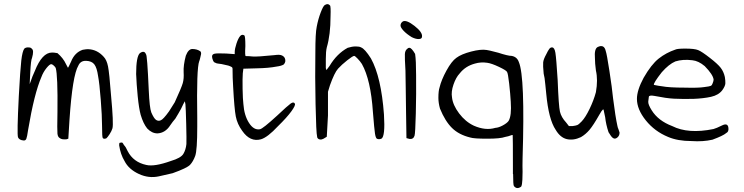

<svg xmlns="http://www.w3.org/2000/svg" viewBox="-20 -688 3683 951"><path d="M389.6 -441.4Q411.1 -445.3 418 -444.3Q461.9 -442.4 494.1 -406.2Q508.8 -390.6 515.1 -358.9Q521.5 -327.1 530.3 -211.9Q543 -76.2 537.1 -52.7Q533.2 -39.1 522.9 -23.4Q512.7 -7.8 506.8 -2.9Q495.1 2 489.3 -3.9Q485.4 -6.8 485.4 -67.4Q485.4 -113.3 479 -194.3Q472.7 -275.4 465.8 -311.5Q460 -352.5 447.3 -369.1Q434.6 -385.7 406.7 -386.7Q378.9 -387.7 368.2 -363.3Q338.9 -314.5 324.2 -94.7L318.4 -1L308.6 2Q285.2 3.9 276.4 -3.9Q266.6 -8.8 264.6 -25.4Q262.7 -42 264.6 -133.8Q266.6 -315.4 255.9 -351.6Q252.9 -357.4 245.6 -363.8Q238.3 -370.1 234.4 -370.1Q226.6 -371.1 210.4 -351.1Q194.3 -331.1 185.5 -307.6Q149.4 -224.6 119.1 -43.9Q114.3 -9.8 110.4 -0.5Q106.4 8.8 96.7 7.8Q75.2 5.9 69.3 -7.8Q63.5 -22.5 73.2 -212.9Q80.1 -340.8 85.4 -387.7Q90.8 -434.6 100.6 -447.3Q108.4 -454.1 121.1 -453.1Q133.8 -453.1 137.7 -446.3Q149.4 -438.5 138.7 -401.4Q132.8 -389.6 129.9 -330.1L127 -271.5L131.8 -284.2Q139.6 -308.6 152.3 -335.9Q188.5 -427.7 237.3 -427.7Q243.2 -428.7 264.6 -424.8Q293 -400.4 306.6 -371.1L316.4 -352.5Q318.4 -352.5 332 -382.8Q349.6 -427.7 389.6 -441.4Z M845.7 -181.6Q878.9 -253.9 885.3 -276.4Q891.6 -298.8 889.6 -330.1Q887.7 -364.3 900.4 -412.1Q913.1 -445.3 932.6 -445.3Q956.1 -445.3 972.7 -433.6Q978.5 -426.8 974.6 -414.1Q973.6 -410.2 971.2 -399.4Q968.8 -388.7 966.8 -384.8Q953.1 -349.6 957 -105.5V-60.5Q957 56.6 946.8 84.5Q936.5 112.3 921.4 128.4Q906.2 144.5 835 169.9Q816.4 174.8 766.6 185.5Q716.8 196.3 668 173.8Q617.2 150.4 596.7 109.4Q577.1 77.1 570.3 32.2Q570.3 23.4 571.3 21Q572.3 18.6 577.1 18.6Q584 16.6 586.9 19.5Q589.8 22.5 593.8 30.3Q603.5 40 612.3 60.5Q640.6 115.2 704.1 128.9Q744.1 138.7 826.2 109.4Q876 94.7 888.2 74.2Q900.4 53.7 903.3 25.4Q904.3 3.9 902.3 -73.7Q900.4 -151.4 898.4 -171.9L895.5 -186.5L887.7 -171.9Q877.9 -149.4 864.3 -127L848.6 -100.6Q835 -85 823.2 -67.4Q798.8 -29.3 759.8 -27.3Q732.4 -27.3 709 -51.8Q689.5 -76.2 676.8 -119.1Q668 -151.4 662.1 -211.4Q656.2 -271.5 654.3 -321.3Q654.3 -408.2 672.9 -424.8Q695.3 -440.4 703.1 -418.9Q709 -418.9 716.8 -241.2Q720.7 -153.3 729.5 -130.9Q742.2 -101.6 752.9 -94.2Q763.7 -86.9 775.4 -91.8Q788.1 -95.7 817.4 -136.7Z M1169.9 -509.8Q1178.7 -519.5 1190.4 -512.7Q1195.3 -507.8 1195.3 -460Q1192.4 -410.2 1197.3 -410.2Q1214.8 -410.2 1230.5 -408.2Q1253.9 -406.2 1339.8 -415Q1366.2 -418.9 1377 -413.1Q1385.7 -409.2 1390.6 -400.4Q1398.4 -381.8 1384.8 -368.2Q1373 -361.3 1350.6 -358.4Q1310.5 -350.6 1252 -349.6L1185.5 -347.7L1182.6 -325.2Q1180.7 -300.8 1181.6 -248Q1182.6 -195.3 1185.5 -172.9Q1189.5 -116.2 1213.4 -79.1Q1237.3 -42 1267.6 -47.9Q1281.2 -49.8 1352.5 -115.2Q1405.3 -165 1419.9 -175.3Q1434.6 -185.5 1440.4 -174.8Q1445.3 -167 1422.9 -136.2Q1400.4 -105.5 1357.4 -63.5Q1305.7 -7.8 1272.5 2Q1218.8 16.6 1179.7 -40Q1155.3 -73.2 1147.9 -111.3Q1140.6 -149.4 1134.8 -257.8Q1131.8 -302.7 1131.8 -347.7Q1131.8 -352.5 1128.9 -355Q1126 -357.4 1116.2 -361.3Q1112.3 -362.3 1110.4 -363.3Q1070.3 -373 1060.5 -373Q1053.7 -373 1044.9 -377.9Q1039.1 -378.9 1034.7 -389.6Q1030.3 -400.4 1030.3 -408.2Q1030.3 -418.9 1042.5 -421.9Q1054.7 -424.8 1100.6 -422.9L1142.6 -419.9V-429.7Q1142.6 -446.3 1151.4 -472.7Q1160.2 -499 1169.9 -509.8Z M1588.9 -663.1Q1604.5 -672.9 1614.3 -661.1Q1619.1 -658.2 1617.2 -606.4Q1617.2 -516.6 1598.6 -453.1Q1593.8 -433.6 1593.8 -396.5V-350.6L1596.7 -340.8L1612.3 -361.3Q1648.4 -421.9 1702.1 -451.2Q1723.6 -458 1742.2 -458Q1760.7 -458 1768.6 -453.1Q1787.1 -446.3 1817.4 -398.4Q1868.2 -306.6 1881.8 -121.1Q1888.7 -11.7 1869.1 -1Q1856.4 3.9 1846.7 -1Q1840.8 -4.9 1837.4 -25.9Q1834 -46.9 1827.1 -132.8Q1816.4 -293 1772.5 -371.1Q1763.7 -384.8 1751 -397.9Q1738.3 -411.1 1734.4 -411.1Q1727.5 -411.1 1699.7 -389.2Q1671.9 -367.2 1654.3 -347.7Q1636.7 -328.1 1614.3 -265.6L1604.5 -233.4V-116.2L1598.6 -10.7L1590.8 -5.9Q1571.3 7.8 1558.6 1Q1550.8 -3.9 1550.8 -10.7Q1545.9 -29.3 1543 -171.9Q1540 -314.5 1542 -425.8Q1542 -525.4 1548.8 -555.7Q1555.7 -592.8 1568.4 -626Q1581.1 -659.2 1588.9 -663.1Z M1975.6 -582Q1993.2 -590.8 2033.2 -559.6Q2073.2 -528.3 2070.3 -506.8Q2070.3 -495.1 2054.7 -494.6Q2039.1 -494.1 2019.5 -503.9Q1994.1 -519.5 1979 -535.6Q1963.9 -551.8 1963.9 -561.5Q1963.9 -574.2 1975.6 -582ZM1996.1 -445.3Q2001 -451.2 2007.8 -451.2Q2018.6 -451.2 2036.1 -420.9Q2041 -389.6 2041 -314.5Q2042 -224.6 2039.6 -126Q2037.1 -27.3 2033.2 -15.6Q2027.3 2.9 2007.8 0L1993.2 -3.9L1991.2 -133.8Q1991.2 -172.9 1989.7 -247.6Q1988.3 -322.3 1988.3 -337.9Q1984.4 -402.3 1985.4 -419.9Q1986.3 -437.5 1996.1 -445.3Z M2256.8 -324.2Q2238.3 -304.7 2226.1 -269Q2213.9 -233.4 2218.8 -206.1Q2222.7 -168 2253.9 -126.5Q2285.2 -85 2327.1 -65.4Q2384.8 -40 2433.6 -54.7Q2450.2 -55.7 2470.7 -66.9Q2491.2 -78.1 2499 -88.9Q2514.6 -114.3 2509.8 -184.6Q2507.8 -221.7 2502 -273.9Q2496.1 -326.2 2491.2 -332Q2487.3 -339.8 2451.2 -356.9Q2415 -374 2393.6 -377Q2361.3 -381.8 2332 -373Q2285.2 -360.4 2256.8 -324.2ZM2520.5 173.8V135.7Q2520.5 -7.8 2519.5 -16.6Q2519.5 -20.5 2516.6 -19.5Q2515.6 -19.5 2510.7 -17.6Q2505.9 -15.6 2497.6 -13.2Q2489.3 -10.7 2482.4 -9.8Q2458 -1 2393.6 -1Q2327.1 -1 2309.6 -6.8Q2252.9 -20.5 2218.8 -54.2Q2184.6 -87.9 2159.2 -150.4Q2151.4 -178.7 2151.4 -203.1Q2151.4 -238.3 2157.2 -254.9Q2166 -292 2191.4 -338.4Q2216.8 -384.8 2240.2 -401.4Q2264.6 -419.9 2313.5 -432.6Q2362.3 -445.3 2390.6 -440.4Q2396.5 -440.4 2448.2 -426.8Q2496.1 -411.1 2514.6 -411.1Q2541 -406.2 2549.8 -380.9Q2581.1 -308.6 2568.4 94.7Q2567.4 136.7 2568.4 163.1Q2567.4 184.6 2567.4 202.1Q2566.4 227.5 2561.5 236.3Q2540 252 2525.4 233.4Q2521.5 227.5 2521.5 173.8Z M3038.1 -64.5Q3040 -54.7 3043 -48.8Q3048.8 -33.2 3048.8 -31.2Q3048.8 -15.6 3037.1 -6.3Q3025.4 2.9 3015.6 -4.9Q3007.8 -9.8 2994.1 -33.2Q2981.4 -71.3 2977.5 -107.4Q2973.6 -124 2972.7 -129.9Q2971.7 -135.7 2970.2 -142.1Q2968.8 -148.4 2965.3 -144.5Q2961.9 -140.6 2958.5 -136.2Q2955.1 -131.8 2948.2 -119.1Q2918.9 -67.4 2899.9 -44.9Q2880.9 -22.5 2857.4 -8.8Q2820.3 8.8 2787.1 1Q2754.9 -6.8 2732.4 -44.9Q2697.3 -96.7 2685.5 -224.6Q2684.6 -228.5 2681.2 -267.6Q2677.7 -306.6 2672.9 -323.2Q2668.9 -363.3 2670.4 -378.9Q2671.9 -394.5 2685.5 -418.9Q2694.3 -437.5 2700.7 -445.8Q2707 -454.1 2714.8 -453.1Q2726.6 -453.1 2731 -426.3Q2735.4 -399.4 2742.2 -291Q2747.1 -163.1 2753.4 -135.3Q2759.8 -107.4 2784.2 -81.1L2797.9 -63.5H2815.4Q2831.1 -65.4 2838.9 -68.4Q2846.7 -71.3 2861.3 -86.9Q2879.9 -106.4 2900.4 -148.9Q2920.9 -191.4 2931.6 -231.4Q2942.4 -292 2931.6 -338.9Q2926.8 -375 2926.8 -399.4Q2922.9 -446.3 2940.4 -455.1Q2972.7 -470.7 2980.5 -434.6Q2985.4 -421.9 2998.5 -336.9Q3011.7 -252 3016.6 -201.2Q3028.3 -108.4 3038.1 -64.5Z M3325.2 -442.4Q3335 -447.3 3374 -447.3Q3419.9 -447.3 3438 -439.9Q3456.1 -432.6 3496.1 -401.4Q3535.2 -371.1 3549.8 -352.1Q3564.5 -333 3570.3 -306.6Q3573.2 -289.1 3572.8 -275.4Q3572.3 -261.7 3557.6 -241.2Q3539.1 -216.8 3502 -208.5Q3464.8 -200.2 3413.1 -198.2Q3355.5 -197.3 3317.9 -199.2Q3280.3 -201.2 3221.7 -212.9Q3195.3 -217.8 3193.8 -208.5Q3192.4 -199.2 3190.9 -185.1Q3189.5 -170.9 3208 -141.6Q3240.2 -89.8 3309.6 -63.5Q3388.7 -23.4 3513.7 -48.8Q3528.3 -52.7 3555.7 -66.4Q3583 -80.1 3587.4 -58.1Q3591.8 -36.1 3576.2 -28.3Q3561.5 -15.6 3508.8 3.9Q3461.9 14.6 3405.3 10.7Q3336.9 10.7 3289.1 -9.8Q3222.7 -37.1 3178.7 -91.8Q3134.8 -146.5 3134.8 -198.2Q3134.8 -241.2 3168 -302.7Q3206.1 -369.1 3242.7 -397.9Q3279.3 -426.8 3325.2 -442.4ZM3409.2 -389.6Q3362.3 -395.5 3325.2 -383.8Q3293 -370.1 3257.8 -330.1Q3215.8 -276.4 3218.8 -267.6Q3219.7 -267.6 3226.1 -266.1Q3232.4 -264.6 3241.2 -263.2Q3250 -261.7 3258.8 -260.7Q3293.9 -253.9 3372.1 -253.9Q3439.5 -252 3468.8 -256.8Q3494.1 -259.8 3500.5 -262.7Q3506.8 -265.6 3509.8 -275.4Q3514.6 -287.1 3514.6 -293.9Q3511.7 -318.4 3470.7 -360.4Q3439.5 -386.7 3409.2 -389.6Z"/></svg>

Font: JasonHandwriting1
Style: Regular
Weight: 400
Version: Version 1.48.20